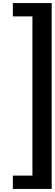

<svg xmlns="http://www.w3.org/2000/svg" viewBox="-20 -883 361 1266"><path d="M64.9 274.9H193.8V-774.9H64.9V-862.8H320.8V362.8H64.9Z"/></svg>

Font: Oakes Grotesk Bold
Style: Regular
Weight: 700
Designer: Samuel Oakes
Foundry: Samuel Oakes
Version: Version 1.000;PS 001.000;hotconv 1.0.88;makeotf.lib2.5.64775